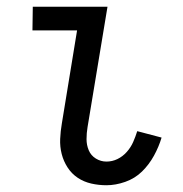

<svg xmlns="http://www.w3.org/2000/svg" viewBox="-20 -540 540 568"><path d="M295 8Q272 8 250 3Q228 -2 210 -14Q192 -26 180 -44.5Q168 -63 162.5 -84.5Q157 -106 158 -129Q159 -152 163 -175L208 -450H76L77 -520H298L239 -164Q236 -146 236 -128.5Q236 -111 242.5 -95.5Q249 -80 263.5 -71Q278 -62 295 -62Q312 -62 327.5 -69.5Q343 -77 355 -90.5Q367 -104 374 -120Q381 -136 386 -152L458 -133Q450 -106 435.5 -79.5Q421 -53 400 -32.5Q379 -12 350.5 -2Q322 8 295 8Z"/></svg>

Font: Iosevka Curly
Style: Italic
Weight: 400
Italic angle: -9°
Monospace: yes
Designer: Belleve Invis
Foundry: Belleve Invis
Version: Version 22.1.2; ttfautohint (v1.8.4)